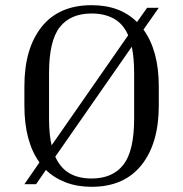

<svg xmlns="http://www.w3.org/2000/svg" viewBox="-20 -710 706 740"><path d="M592 -303Q592 -157 525 -73.5Q458 10 333 10Q278 10 233.5 -7Q189 -24 157 -55L119 0H74L132 -84Q74 -165 74 -303V-378Q74 -523 140.5 -606.5Q207 -690 333 -690Q389 -690 432.5 -673.5Q476 -657 508 -625L547 -680H592L533 -596Q592 -514 592 -378ZM169 -253Q169 -191 179 -150L474 -574Q455 -618 419 -638Q383 -658 333 -658Q252 -658 210.5 -605.5Q169 -553 169 -428ZM497 -428Q497 -487 488 -530L193 -106Q213 -62 248 -42Q283 -22 333 -22Q414 -22 455.5 -75Q497 -128 497 -253Z"/></svg>

Font: Inria Serif
Style: Regular
Weight: 400
Designer: Black Foundry Team
Foundry: Black Foundry
Version: Version 1.000; ttfautohint (v1.8.3)